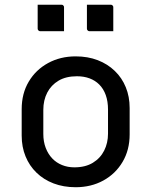

<svg xmlns="http://www.w3.org/2000/svg" viewBox="-20 -781 640 812"><path d="M300 -542.6Q351.5 -542.6 393.3 -526.5Q435.1 -510.4 465.4 -481.1Q495.8 -451.9 512 -412Q528.3 -372.2 528.3 -324.3V-212.8Q528.3 -146.7 498.4 -96.3Q468.6 -45.8 416.9 -17.5Q365.2 10.8 300 10.8Q248.5 10.8 206.5 -5.3Q164.5 -21.4 134.4 -50.7Q104.2 -79.9 88 -119.8Q71.7 -159.6 71.7 -207.5V-319Q71.7 -385.7 101.6 -435.8Q131.4 -486 183.3 -514.3Q235.2 -542.6 300 -542.6ZM305.3 -458.5Q259.1 -458.5 227.6 -439.8Q196.2 -421.1 179.7 -389.1Q163.2 -357.1 163.2 -316.1V-214.5Q163.2 -182.1 173.4 -155.4Q183.7 -128.7 201.9 -110Q218.6 -92.7 242.4 -83Q266.3 -73.3 294.7 -73.3Q340.9 -73.3 372.7 -92.6Q404.4 -111.9 420.6 -144.2Q436.8 -176.4 436.8 -215.7V-317.3Q436.8 -352.1 427.3 -378.8Q417.8 -405.6 399.5 -423.8Q382.8 -440.5 359 -449.5Q335.1 -458.5 305.3 -458.5ZM139.3 -761Q164 -761 189.5 -761Q215 -761 239.8 -761Q243.8 -761 245.8 -759.5Q247.8 -758 249.3 -756Q250.8 -754 250.8 -750V-649Q226 -649 200.5 -649Q175 -649 150.3 -649Q147.3 -649 144.8 -650.5Q142.3 -652 140.8 -654.5Q139.3 -657 139.3 -660ZM347.6 -761Q372.3 -761 397.8 -761Q423.3 -761 448.1 -761Q452.1 -761 454.1 -759.5Q456.1 -758 457.6 -756Q459.1 -754 459.1 -750V-649Q434.3 -649 408.8 -649Q383.3 -649 358.6 -649Q355.6 -649 353.1 -650.5Q350.6 -652 349.1 -654.5Q347.6 -657 347.6 -660Z"/></svg>

Font: Recursive Sans Linear Light
Style: Regular
Weight: 300
Version: Version 1.085